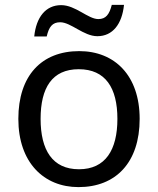

<svg xmlns="http://www.w3.org/2000/svg" viewBox="-20 -755 645 785"><path d="M120 -606H171C180 -645 194 -664 226 -664C270 -664 322 -607 378 -607C441 -607 479 -657 487 -735H437C427 -696 413 -677 382 -677C340 -677 289 -734 230 -734C167 -734 128 -685 120 -606ZM551 -269C551 -446 449 -546 304 -546C150 -546 55 -446 55 -269C55 -91 159 10 301 10C454 10 551 -91 551 -269ZM146 -269C146 -396 193 -472 302 -472C411 -472 460 -396 460 -269C460 -142 411 -63 303 -63C194 -63 146 -142 146 -269Z"/></svg>

Font: Noto Sans Newa
Style: Regular
Weight: 400
Designer: Monotype Design Team
Foundry: Monotype Imaging Inc.
Version: Version 2.007